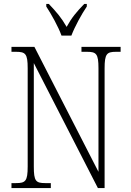

<svg xmlns="http://www.w3.org/2000/svg" viewBox="-20 -951 660 971"><path d="M291 -771H341C358 -816 393 -880 419 -918V-931H406C367 -891 342 -861 317 -815C291 -861 265 -891 227 -931H214V-918C239 -880 275 -816 291 -771ZM38 0H237V-25H209C161 -25 151 -35 151 -109V-632L475 0H509V-605C509 -679 520 -689 567 -689H590V-714H392V-689H420C467 -689 478 -679 478 -606V-82L154 -714H38V-689H61C109 -689 120 -679 120 -606V-109C120 -35 109 -25 61 -25H38Z"/></svg>

Font: Noto Serif Hebrew Condensed ExtraLight
Style: Regular
Weight: 200
Width: 3
Designer: Monotype Design Team
Foundry: Monotype Imaging Inc.
Version: Version 2.004